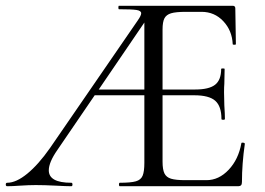

<svg xmlns="http://www.w3.org/2000/svg" viewBox="-23 -645 918 665"><path d="M817 -151Q820 -151 822.5 -150Q825 -149 825 -147Q815 -77 815 -15Q815 -7 812 -3.5Q809 0 800 0H392Q389 0 389 -6Q389 -12 392 -12Q430 -12 447.5 -17Q465 -22 471 -36.5Q477 -51 477 -81V-315H305L176 -126Q146 -83 146 -55Q146 -12 224 -12Q228 -12 228 -6Q228 0 224 0Q206 0 170 -2Q130 -4 101 -4Q77 -4 47 -2Q19 0 2 0Q-3 0 -3 -6Q-3 -12 2 -12Q33 -12 71.5 -43.5Q110 -75 150 -132L454 -574Q466 -591 466 -599Q466 -608 449.5 -610.5Q433 -613 389 -613Q387 -613 387 -619Q387 -625 389 -625H783Q792 -625 792 -616L794 -492Q794 -490 788.5 -490Q783 -490 783 -492Q781 -539 750.5 -571.5Q720 -604 675 -604H621Q586 -604 569.5 -599Q553 -594 546.5 -581.5Q540 -569 540 -543V-335H653Q701 -335 722 -351.5Q743 -368 743 -406Q743 -408 749 -408Q755 -408 755 -406L754 -355Q753 -345 753 -325L754 -280Q756 -250 756 -233Q756 -230 750 -230Q744 -230 744 -233Q744 -277 722.5 -296Q701 -315 650 -315H540V-85Q540 -58 546.5 -44.5Q553 -31 569.5 -26Q586 -21 619 -21H692Q735 -21 769 -57Q803 -93 813 -149Q813 -151 817 -151ZM477 -335V-567L319 -335Z"/></svg>

Font: Cormorant Garamond
Style: Regular
Weight: 400
Designer: Christian Thalmann (Catharsis Fonts)
Version: Version 3.000